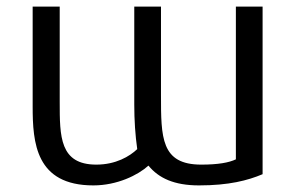

<svg xmlns="http://www.w3.org/2000/svg" viewBox="-20 -550 902 582"><path d="M79 -530H161V-241C161 -136 161 -51 272 -51C331 -51 373 -76 396 -98C390 -140 387 -186 387 -233V-530H468V-262C468 -133 468 -51 590 -51C641 -51 674 -57 695 -67V-530H776V-22C731 -3 674 12 583 12C508 12 461 -10 430 -48C398 -19 335 12 263 12C88 12 79 -118 79 -227Z"/></svg>

Font: Repo Regular
Style: Regular
Weight: 400
Designer: Stefan Peev
Foundry: Context Ltd
Version: Version 1.502